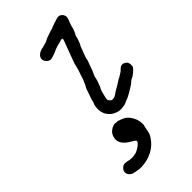

<svg xmlns="http://www.w3.org/2000/svg" viewBox="-325 -800 1276 1276"><g transform="rotate(-45 312.5 -162.5)"><path d="M269 56Q273 56 273 56Q273 57 284 58Q299 58 302 60Q303 61 307 62Q320 65 337 74Q342 77 343 77Q345 77 349.5 80.5Q354 84 359 89Q364 94 368 98Q400 137 401 184Q402 193 401 196Q400 199 399 206Q398 213 396 218Q394 228 393 235Q391 249 389 254Q388 257 388 259Q387 264 383 273Q375 290 356 313Q343 329 321 345Q296 362 273 370Q269 371 264 373Q247 380 223 383Q213 384 193 386Q175 387 147 381Q121 377 111 370Q102 364 96 356Q89 346 89 333Q89 317 103 303Q117 290 132 290Q138 290 151.5 292.5Q165 295 169 296Q180 298 191 298Q194 298 194 298H202Q204 297 210 296.5Q216 296 221 294.5Q226 293 229 293L235 291Q234 290 239 289Q249 285 261 277Q273 270 283 260Q292 251 293 245Q295 240 291 236Q286 231 266 219Q243 206 232 196Q222 188 213 175Q198 153 200 131Q202 107 214 89Q222 78 233 71Q249 59 269 56ZM500 -712Q508 -713 515 -712Q527 -709 537 -698Q541 -694 543 -688Q549 -675 546 -663Q544 -654 541 -646Q539 -642 537.5 -638Q536 -634 534.5 -631Q533 -628 530 -618Q527 -608 525.5 -603Q524 -598 523.5 -594Q523 -590 520.5 -583Q518 -576 515 -570Q513 -562 510 -558Q507 -554 501 -540Q497 -529 498 -529Q499 -529 498.5 -528.5Q498 -528 497.5 -525.5Q497 -523 494 -514.5Q491 -506 489 -500Q480 -474 477 -474Q477 -474 473 -465Q468 -454 462 -436Q460 -432 458 -426.5Q456 -421 453.5 -414Q451 -407 448.5 -400Q446 -393 445 -391Q442 -382 442 -375Q441 -369 439 -364Q438 -361 435.5 -354.5Q433 -348 430 -340Q424 -322 419 -309Q411 -287 408 -283Q406 -279 406 -278.5Q406 -278 403 -272Q400 -266 398 -258Q396 -250 395.5 -249Q395 -248 395 -245Q394 -239 390 -227Q387 -219 387 -218.5Q387 -218 384 -210.5Q381 -203 378 -194Q375 -183 372 -180Q370 -178 369 -175.5Q368 -173 366 -168Q362 -160 360 -151Q359 -147 358 -144Q357 -141 356.5 -136.5Q356 -132 353 -122Q348 -105 348 -96Q348 -85 358 -76Q363 -72 364 -71Q367 -66 382 -68Q399 -71 404 -76Q405 -77 408 -78.5Q411 -80 411 -80Q411 -80 413 -82L420 -87L431 -94Q461 -110 492 -131L493 -132L494 -133L501 -137Q501 -136 502 -136Q505 -137 511 -141Q516 -145 516.5 -145Q517 -145 517.5 -145Q518 -145 521.5 -147.5Q525 -150 525.5 -150Q526 -150 529 -152Q532 -154 532.5 -154.5Q533 -155 535.5 -156.5Q538 -158 538.5 -158Q539 -158 541 -160Q543 -161 546 -163.5Q549 -166 551.5 -169Q554 -172 554 -172L557 -174Q560 -176 560 -177Q560 -178 564 -180L570 -184Q569 -184 572 -185Q594 -192 612 -175Q620 -169 620 -166Q620 -165 621.5 -161Q623 -157 624 -149.5Q625 -142 624.5 -138Q624 -134 624 -132Q624 -128 620 -122Q618 -118 610 -110Q601 -100 589 -92Q573 -79 570 -79Q568 -79 554 -71Q550 -68 539 -58Q534 -53 529 -50Q524 -47 519.5 -44Q515 -41 504 -34.5Q493 -28 489 -25Q477 -18 467 -13Q462 -11 460 -9.5Q458 -8 449.5 -4Q441 0 436 1Q430 2 426 5Q421 9 407 13Q389 17 372 18Q341 19 311 2Q302 -3 290 -15Q282 -23 277.5 -30Q273 -37 270 -42Q265 -53 261 -70Q259 -78 259 -88Q259 -102 261.5 -117.5Q264 -133 269 -141Q274 -152 273 -157Q273 -158 276 -168Q280 -179 284 -190Q288 -201 292 -213.5Q296 -226 299 -234Q304 -249 305 -249Q307 -249 309 -255Q310 -257 311 -259Q312 -261 313 -263Q314 -265 314.5 -265.5Q315 -266 316 -268Q320 -277 322 -283Q324 -288 326 -291Q328 -296 330 -302Q335 -315 336 -319Q337 -323 341 -336Q343 -342 344 -344Q344 -347 353 -371Q354 -374 355.5 -380.5Q357 -387 358 -390Q359 -393 359 -394Q359 -395 360.5 -399.5Q362 -404 362 -406Q361 -410 367 -423Q369 -429 373 -440Q387 -478 391 -489Q393 -495 403 -521Q406 -529 409.5 -538Q413 -547 415.5 -554Q418 -561 420 -566Q425 -579 425 -584Q425 -593 411 -590Q407 -589 397 -585.5Q387 -582 382 -581.5Q377 -581 371.5 -579Q366 -577 360 -575.5Q354 -574 348 -571.5Q342 -569 336 -566.5Q330 -564 328 -562.5Q326 -561 324 -561Q319 -558 299 -552Q292 -550 287.5 -548.5Q283 -547 277.5 -546Q272 -545 267.5 -546Q263 -547 258 -549Q243 -557 235 -571Q229 -581 230 -593Q232 -608 244 -619Q252 -628 266 -633Q281 -639 287 -639Q292 -640 303 -643Q309 -645 311 -645.5Q313 -646 317 -647Q321 -648 323 -648.5Q325 -649 327.5 -650Q330 -651 333.5 -652.5Q337 -654 338 -655Q339 -656 343 -657Q350 -660 352 -662Q353 -663 360 -665Q383 -673 403 -680Q413 -684 416 -684Q426 -684 430 -689Q431 -690 458 -699Q494 -711 500 -712Z"/></g></svg>

Font: TT2020 Style E
Style: Italic
Weight: 400
Italic angle: -15°
Version: Version 0.2.000